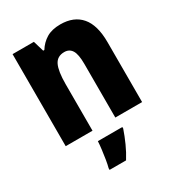

<svg xmlns="http://www.w3.org/2000/svg" viewBox="-188 -670 906 999"><g transform="rotate(-30 265.0 -171.0)"><path d="M38 0V-553H166L185 -489H192Q213 -523 246 -543Q279 -563 330 -563Q411 -563 454 -512.5Q497 -462 497 -360V0H336V-322Q336 -380 321 -404Q306 -428 276 -428Q233 -428 216 -392.5Q199 -357 199 -280V0ZM174 211Q179 193 183.5 165.5Q188 138 191.5 109.5Q195 81 196 61H343V70Q330 108 312.5 147Q295 186 273 221H174Z"/></g></svg>

Font: Noto Sans Mono Condensed Black
Style: Regular
Weight: 900
Width: 3
Designer: Monotype Design Team
Foundry: Monotype Imaging Inc.
Version: Version 2.014